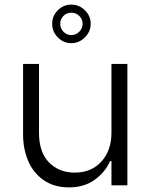

<svg xmlns="http://www.w3.org/2000/svg" viewBox="-20 -803 645 832"><path d="M532 0H463V-105H457Q436 -57 390.5 -24Q345 9 279 9Q214 9 169 -22.5Q124 -54 102 -106Q80 -158 80 -220V-526H149V-228Q149 -143 192.5 -99Q236 -55 304 -55Q376 -55 419.5 -103Q463 -151 463 -228V-526H532ZM206 -700Q206 -734 230.5 -758.5Q255 -783 289 -783Q323 -783 348 -758.5Q373 -734 373 -700Q373 -666 348 -641Q323 -616 289 -616Q255 -616 230.5 -641Q206 -666 206 -700ZM338 -700Q338 -720 323.5 -734Q309 -748 289 -748Q269 -748 255 -734Q241 -720 241 -700Q241 -680 255 -665.5Q269 -651 289 -651Q309 -651 323.5 -665.5Q338 -680 338 -700Z"/></svg>

Font: Be Vietnam Light
Style: Regular
Weight: 300
Designer: Gabriel Lam
Foundry: TypeRant
Version: Version 4.000